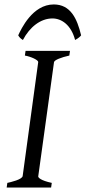

<svg xmlns="http://www.w3.org/2000/svg" viewBox="-20 -844 385 864"><path d="M152 -565C152 -565 85 -77 82 -52C80 -36 27 -24 13 -21L10 0H210L213 -21C162 -32 152 -45 152 -50C152 -53 221 -545 223 -564C224 -574 256 -586 292 -594L295 -615H95L92 -594C120 -589 152 -574 152 -565ZM83 -664C114 -723 163 -761 216 -761C257 -761 300 -732 318 -664C336 -674 341 -680 345 -685C327 -761 297 -824 222 -824C126 -824 75 -713 62 -685C68 -675 71 -672 83 -664Z"/></svg>

Font: Temporarium
Style: Italic
Weight: 400
Italic angle: -7°
Version: Version 1.1